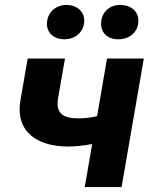

<svg xmlns="http://www.w3.org/2000/svg" viewBox="-20 -757 624 777"><path d="M256 -164C287 -164 319 -168 353 -174L323 0H472L562 -520H413L373 -287C348 -281 324 -278 298 -278C233 -278 205 -299 215 -360L243 -520H92L63 -353C40 -221 134 -164 256 -164ZM241 -598C284 -598 321 -627 321 -674C321 -710 291 -737 249 -737C205 -737 170 -706 170 -660C170 -624 198 -598 241 -598ZM459 -598C504 -598 540 -627 540 -674C540 -710 511 -737 466 -737C422 -737 389 -706 389 -660C389 -624 416 -598 459 -598Z"/></svg>

Font: Fixel Display
Style: Bold Italic
Weight: 700
Italic angle: -10°
Designer: AlfaBravo + MacPaw
Foundry: Kyrylo Tkachov, Marchela Mozhyna, Serhii Makarenko, Maria Weinstein, Zakhar Kryvoshyya
Version: Version 1.210;Glyphs 3.2 (3217)